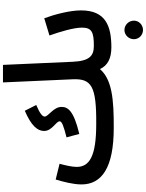

<svg xmlns="http://www.w3.org/2000/svg" viewBox="135 -900 983 1293"><g transform="rotate(-90 626.5 -253.5)"><path d="M371 -211C530 -249 553 -289 553 -331C553 -385 488 -419 488 -444C488 -459 507 -476 566 -501L527 -578C425 -534 391 -492 391 -448C391 -394 456 -368 456 -343C456 -328 423 -316 348 -297Z M411 21C606 22 738 9 808 -72C831 -20 880 5 954 5C997 5 1023 -22 1023 -56C1023 -88 1005 -113 964 -113C897 -113 862 -142 857 -256L836 -725H718L739 -257C745 -129 694 -95 437 -97C219 -97 149 -143 149 -229C149 -262 161 -310 170 -344L64 -370C49 -319 31 -253 31 -196C31 -60 143 21 411 21Z M1071 218C1105 218 1134 191 1134 157C1134 122 1105 93 1071 93C1037 93 1009 122 1009 157C1009 191 1037 218 1071 218Z M954 5C1100 5 1203 -35 1203 -199C1203 -276 1175 -380 1150 -447L1034 -412C1060 -339 1087 -247 1087 -193C1087 -126 1055 -113 964 -113Z"/></g></svg>

Font: Noto Sans Arabic SemBd
Style: Regular
Weight: 600
Designer: Monotype Design Team, Nadine Chahine, Nizar Qandah and Khaled Hosny
Foundry: Monotype Imaging Inc.
Version: Version 2.012